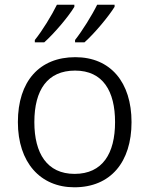

<svg xmlns="http://www.w3.org/2000/svg" viewBox="-20 -786 635 816"><path d="M467 -757V-766H393C371 -721 329 -654 299 -616V-606H339C383 -645 443 -718 467 -757ZM296 -757V-766H222C200 -721 159 -654 128 -616V-606H168C212 -645 273 -718 296 -757ZM539 -267C539 -436 450 -543 300 -543C148 -543 56 -441 56 -267C56 -96 151 10 296 10C450 10 539 -97 539 -267ZM126 -267C126 -404 182 -486 299 -486C418 -486 469 -398 469 -267C469 -134 416 -47 297 -47C180 -47 126 -134 126 -267Z"/></svg>

Font: Noto Kufi Arabic Light
Style: Regular
Weight: 300
Designer: Monotype Design Team, David Williams, Khaled Hosny
Foundry: Google LLC
Version: Version 2.109